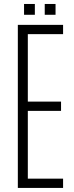

<svg xmlns="http://www.w3.org/2000/svg" viewBox="-20 -922 362 942"><path d="M67.5 0V-800H289.5V-754.5H116.5V-423.5H279.5V-378H116.5V-45.5H289.5V0ZM199.5 -849.5V-902.5H252.5V-849.5ZM98 -849.5V-902.5H151V-849.5Z"/></svg>

Font: Big Shoulders Text Thin ExtraLight
Style: Regular
Weight: 250
Version: Version 2.002